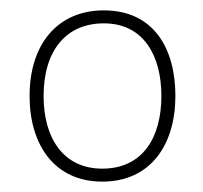

<svg xmlns="http://www.w3.org/2000/svg" viewBox="-20 -745 392 370"><path d="M318 -560C318 -652 276 -725 180 -725C92 -725 37 -661 37 -560C37 -466 85 -395 177 -395C271 -395 318 -467 318 -560ZM64 -560C64 -647 107 -700 180 -700C258 -700 291 -636 291 -560C291 -480 255 -420 177 -420C102 -420 64 -479 64 -560Z"/></svg>

Font: Noto Sans Canadian Aboriginal Thin
Style: Regular
Weight: 100
Designer: Monotype Design Team, Typotheque's Kevin King
Foundry: Monotype Imaging Inc.
Version: Version 2.004